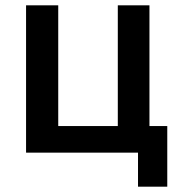

<svg xmlns="http://www.w3.org/2000/svg" viewBox="-20 -576 690 722"><path d="M78 -556H199V-102H423V-556H542V-102H609V126H499V-2H78Z"/></svg>

Font: Poppins Cyr Med
Style: Regular
Weight: 500
Designer: Ninad Kale (Devanagari), Jonny Pinhorn (Latin)
Foundry: Indian Type Foundry
Version: 4.004